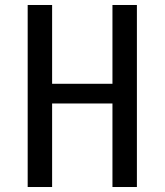

<svg xmlns="http://www.w3.org/2000/svg" viewBox="-20 -750 660 770"><path d="M189 0V-335H431V0H529V-730H431V-414H189V-730H91V0Z"/></svg>

Font: Monaspace Argon
Style: Regular
Weight: 400
Designer: Riley Cran & the Lettermatic Team
Foundry: Lettermatic
Version: Version 1.200 (Monaspace Argon)